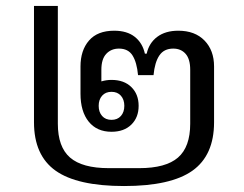

<svg xmlns="http://www.w3.org/2000/svg" viewBox="-20 -612 819 644"><path d="M174 -592V-197Q174 -119 215 -83.5Q256 -48 345 -48H447Q536 -48 577 -83.5Q618 -119 618 -197V-378Q618 -414 602.5 -431.5Q587 -449 561 -449Q530 -449 514.5 -426Q499 -403 495 -360H443Q439 -403 424.5 -426Q410 -449 379 -449Q353 -449 336.5 -431.5Q320 -414 320 -378V-339Q337 -344 354 -344Q396 -344 420.5 -320Q445 -296 445 -257Q445 -218 420.5 -194Q396 -170 354 -170Q305 -170 277.5 -204Q250 -238 250 -298V-389Q250 -443 278.5 -476Q307 -509 363 -509Q406 -509 432 -488.5Q458 -468 466 -432H472Q480 -468 507.5 -488.5Q535 -509 578 -509Q634 -509 666 -476Q698 -443 698 -389V-202Q698 -91 625.5 -39.5Q553 12 396 12Q239 12 166.5 -39.5Q94 -91 94 -202V-592ZM354 -210Q374 -210 385.5 -223Q397 -236 397 -257Q397 -278 385.5 -291Q374 -304 354 -304Q334 -304 322.5 -291Q311 -278 311 -257Q311 -236 322.5 -223Q334 -210 354 -210Z"/></svg>

Font: IBM Plex Sans Thai Looped
Style: Regular
Weight: 400
Designer: Mike Abbink, Paul van der Laan, Pieter van Rosmalen, Ben Mitchell, Mark Frömberg
Foundry: Bold Monday
Version: Version 1.1